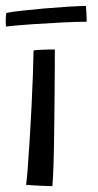

<svg xmlns="http://www.w3.org/2000/svg" viewBox="-25 -636 336 658"><path d="M154.5 2Q147.5 2 130 1.2Q112.5 0.5 93.8 -0.5Q75 -1.5 64.5 -2.5Q66.5 -15.5 69.8 -56.5Q73 -97.5 76.5 -153.8Q80 -210 83 -269.5Q86 -329 87.8 -380.5Q89.5 -432 90 -463Q97 -464.5 111.5 -465.2Q126 -466 141 -466.2Q156 -466.5 163 -466.5Q163 -446 162.8 -408.2Q162.5 -370.5 162.2 -323Q162 -275.5 161.2 -225Q160.5 -174.5 159.8 -128.5Q159 -82.5 157.5 -48Q156 -13.5 154.5 2ZM272 -561.5Q238 -561.5 188 -559Q138 -556.5 86.2 -553Q34.5 -549.5 -4.5 -545Q-6.5 -569.5 -3.5 -591.5Q11 -595 46.2 -599Q81.5 -603 124.5 -606.8Q167.5 -610.5 207 -613Q246.5 -615.5 269.5 -615.5Q270 -610 271 -594.2Q272 -578.5 272 -561.5Z"/></svg>

Font: Grandstander Light
Style: Regular
Weight: 300
Designer: Tyler Finck
Foundry: Etcetera Type Co
Version: Version 1.200; ttfautohint (v1.8.3)